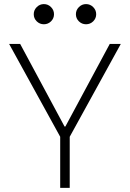

<svg xmlns="http://www.w3.org/2000/svg" viewBox="-20 -905 626 925"><path d="M270 0V-246.1L23.9 -693.4H77.1L291 -295.4H294.9L508.8 -693.4H562L315.9 -246.1V0ZM191.4 -788.1Q171.4 -788.1 157 -802.2Q142.6 -816.4 142.6 -836.4Q142.6 -856.4 157 -870.8Q171.4 -885.3 191.4 -885.3Q211.4 -885.3 225.8 -870.8Q240.2 -856.4 240.2 -836.4Q240.2 -816.4 225.8 -802.2Q211.4 -788.1 191.4 -788.1ZM394.5 -788.1Q374.5 -788.1 360.1 -802.2Q345.7 -816.4 345.7 -836.4Q345.7 -856.4 360.1 -870.8Q374.5 -885.3 394.5 -885.3Q414.6 -885.3 429 -870.8Q443.4 -856.4 443.4 -836.4Q443.4 -816.4 429 -802.2Q414.6 -788.1 394.5 -788.1Z"/></svg>

Font: Cascadia Code NF ExtraLight
Style: Regular
Weight: 200
Monospace: yes
Designer: Aaron Bell
Foundry: Saja Typeworks
Version: Version 2404.023; ttfautohint (v1.8.4)